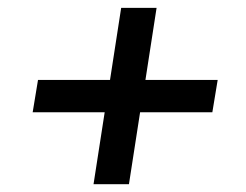

<svg xmlns="http://www.w3.org/2000/svg" viewBox="-20 -593 626 489"><path d="M218.2 -123.8 246.6 -307H63.2L76.8 -389.4H260.2L288.6 -573H378.8L350.4 -389.4H534.4L520.8 -307H336.8L308.4 -123.8Z"/></svg>

Font: MuseoModerno Thin
Style: Italic
Weight: 100
Italic angle: -9°
Designer: Pablo Cosgaya, Héctor Gatti, Marcela Romero, and the Authors of The MuseoModerno Project.
Foundry: Omnibus-Type Team
Version: Version 1.003